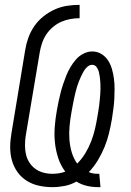

<svg xmlns="http://www.w3.org/2000/svg" viewBox="-20 -763 540 791"><path d="M384 8Q360 8 337 2.5Q314 -3 295 -15Q272 -2 246.5 3Q221 8 196 8Q167 8 140 2Q113 -4 90.5 -18Q68 -32 52.5 -53.5Q37 -75 29.5 -101Q22 -127 22 -155.5Q22 -184 27 -213L84 -558Q88 -583 97 -608Q106 -633 121.5 -655.5Q137 -678 159 -695.5Q181 -713 205.5 -724Q230 -735 256 -739Q282 -743 308 -743V-688Q289 -688 269.5 -684.5Q250 -681 232 -673Q214 -665 198 -651.5Q182 -638 171 -621.5Q160 -605 153.5 -586Q147 -567 144 -549L86 -204Q83 -184 83 -164.5Q83 -145 87 -127Q91 -109 101 -93.5Q111 -78 125.5 -67.5Q140 -57 158 -52Q176 -47 196 -47Q209 -47 222.5 -49Q236 -51 249 -56Q230 -81 220 -111.5Q210 -142 206.5 -174Q203 -206 205.5 -239.5Q208 -273 214 -307Q217 -325 221 -343.5Q225 -362 229.5 -380Q234 -398 240 -416Q246 -434 253 -451.5Q260 -469 270 -486Q280 -503 293 -518Q306 -533 324 -542Q342 -551 360 -551Q381 -551 398 -540.5Q415 -530 425.5 -513.5Q436 -497 441.5 -477.5Q447 -458 449.5 -438Q452 -418 452 -397.5Q452 -377 451 -356Q450 -335 447 -314Q444 -293 441 -272Q436 -243 429 -214Q422 -185 410.5 -157Q399 -129 383 -102.5Q367 -76 346 -54Q354 -50 363.5 -48.5Q373 -47 383 -47H389L394 8ZM298 -89Q318 -109 332 -132.5Q346 -156 355.5 -180.5Q365 -205 371 -230.5Q377 -256 381 -281Q383 -293 385 -304.5Q387 -316 388.5 -328Q390 -340 391 -351.5Q392 -363 393 -374.5Q394 -386 394 -398Q394 -410 393.5 -421.5Q393 -433 391.5 -444Q390 -455 387.5 -466Q385 -477 378 -486.5Q371 -496 360 -496Q349 -496 339.5 -487.5Q330 -479 324.5 -469Q319 -459 314 -448.5Q309 -438 305 -427.5Q301 -417 297.5 -406Q294 -395 291.5 -384.5Q289 -374 286.5 -363Q284 -352 282 -341.5Q280 -331 278 -320Q276 -309 274 -298Q269 -270 266.5 -242.5Q264 -215 266 -188Q268 -161 275.5 -135.5Q283 -110 298 -89Z"/></svg>

Font: Iosevka Curly Light
Style: Italic
Weight: 300
Italic angle: -9°
Monospace: yes
Designer: Belleve Invis
Foundry: Belleve Invis
Version: Version 22.1.2; ttfautohint (v1.8.4)